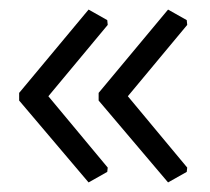

<svg xmlns="http://www.w3.org/2000/svg" viewBox="-20 -426 438 401"><path d="M20 -232V-216L165 -45L204 -67L205 -76L81 -225L205 -374L204 -384L165 -406ZM186 -232V-216L331 -45L370 -67L371 -76L247 -225L371 -374L370 -384L331 -406Z"/></svg>

Font: Alegreya Sans SC
Style: Regular
Weight: 400
Designer: Juan Pablo del Peral
Foundry: Huerta Tipografica
Version: Version 1.000;PS 001.000;hotconv 1.0.70;makeotf.lib2.5.58329